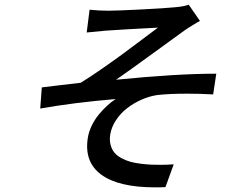

<svg xmlns="http://www.w3.org/2000/svg" viewBox="-20 -762 996 826"><path d="M365.4 -720.2Q403.4 -715.9 446.7 -715.9Q479.4 -715.9 585.6 -721.2Q691.8 -726.6 733 -730.8Q771.3 -734 791.9 -741.8L840.2 -671.9Q827.1 -665.1 806.5 -652.3Q785.9 -639.6 772.4 -630Q764.2 -624.3 646.1 -538.4Q528.1 -452.4 479.4 -419Q740.4 -445 910.5 -445L897 -355.8Q840.6 -359 785.2 -359Q707.4 -359 655.5 -353Q621.1 -347.7 587.4 -332.6Q553.6 -317.5 525.9 -295.8Q498.2 -274.1 479 -245Q459.9 -215.9 454.5 -185Q450.3 -159.8 455.6 -139.4Q460.9 -119 472.1 -105.5Q483.3 -92 502.1 -81.9Q521 -71.7 539.8 -66.4Q558.6 -61.1 583.5 -57.9Q608.3 -54.7 627.5 -53.8Q646.7 -52.9 669.7 -52.9Q695 -52.9 727.3 -55L691.8 43Q676.5 44 646.7 44Q490.1 44 415.5 -10.8Q340.9 -65.7 358 -170.1Q362.2 -195.7 374.6 -221.4Q387.1 -247.2 404.3 -268.3Q421.5 -289.4 440.2 -306.6Q458.8 -323.9 477.6 -335.9Q297.6 -320.7 153.1 -295.1L159.8 -386Q173.3 -387.4 235.8 -395.2Q298.3 -403.1 327.1 -405.9Q364 -428.3 417.1 -465.2Q470.2 -502.1 503.6 -526.6Q536.9 -551.1 596.2 -595.7Q655.5 -640.3 659.4 -643.1Q513.8 -635.7 433.2 -630Q386.7 -626.1 353 -622.2Z"/></svg>

Font: Karasuma Gothic
Style: Medium Italic
Weight: 500
Italic angle: 9.39998°
Designer: Rasmus Andersson / Ryoko Nishizuka
Foundry: Genbu
Version: Version 1.00